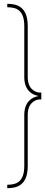

<svg xmlns="http://www.w3.org/2000/svg" viewBox="-20 -770 236 1004"><path d="M125 98V-170C125 -236 170 -250 188 -250H196V-286H188C170 -286 125 -300 125 -366V-634C125 -735 69 -750 18 -750V-732C64 -732 107 -719 107 -634V-366C107 -296 151 -273 179 -269V-267C151 -263 107 -240 107 -170V98C107 183 64 196 18 196V214C69 214 125 199 125 98Z"/></svg>

Font: Rawengulk
Style: Light
Weight: 300
Version: Version 0.9